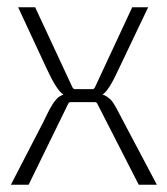

<svg xmlns="http://www.w3.org/2000/svg" viewBox="-20 -510 460 530"><path d="M59 0H10L100 -174Q103 -180 108.5 -191.5Q114 -203 116.5 -207.5Q119 -212 123.5 -219.5Q128 -227 130.5 -230Q133 -233 137 -237.5Q141 -242 145.5 -244.5Q150 -247 155 -249Q137 -260 110 -318L30 -490H77L179 -271Q182 -264 186 -264H236Q240 -264 243 -271L345 -490H389L307 -318Q280 -259 263 -249Q270 -247 275.5 -243Q281 -239 284.5 -236Q288 -233 293.5 -224.5Q299 -216 301 -212Q303 -208 310.5 -194Q318 -180 321 -174L413 0H363L250 -221Q247 -228 243 -228H174Q170 -228 167 -221Z"/></svg>

Font: Gemunu Libre ExtraLight
Style: Regular
Weight: 200
Designer: Puspanada Ekanayake, Sola Matas, Pathum Egodawatta, Kosala Senevirathne
Foundry: mooniak
Version: Version 1.100